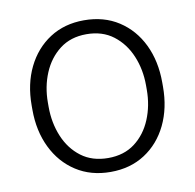

<svg xmlns="http://www.w3.org/2000/svg" viewBox="-66 -606 694 683"><g transform="rotate(-10 280.5 -264.0)"><path d="M44.4 -256.3V-272Q44.4 -349.1 73.7 -409.2Q103 -469.2 156 -503.7Q209 -538.1 279.8 -538.1Q351.6 -538.1 404.8 -503.7Q458 -469.2 487.1 -409.2Q516.1 -349.1 516.1 -272V-256.3Q516.1 -179.7 487.1 -119.4Q458 -59.1 405 -24.7Q352.1 9.8 280.8 9.8Q209.5 9.8 156.2 -24.7Q103 -59.1 73.7 -119.4Q44.4 -179.7 44.4 -256.3ZM103 -272V-256.3Q103 -198.7 123.5 -149.4Q144 -100.1 183.6 -70.3Q223.1 -40.5 280.8 -40.5Q337.9 -40.5 377.2 -70.3Q416.5 -100.1 437 -149.4Q457.5 -198.7 457.5 -256.3V-272Q457.5 -329.1 437 -378.2Q416.5 -427.2 377 -457.5Q337.4 -487.8 279.8 -487.8Q222.7 -487.8 183.3 -457.5Q144 -427.2 123.5 -378.2Q103 -329.1 103 -272Z"/></g></svg>

Font: Vazirmatn FD ExtraLight
Style: Regular
Weight: 200
Designer: Saber Rastikerdar
Foundry: Saber Rastikerdar
Version: Version 33.003